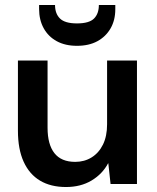

<svg xmlns="http://www.w3.org/2000/svg" viewBox="-20 -739 629 771"><path d="M245 12Q184 12 141 -13.5Q98 -39 75 -89.5Q52 -140 52 -214V-496H171V-226Q171 -159 198.5 -124Q226 -89 282 -89Q319 -89 348 -107Q377 -125 393.5 -158.5Q410 -192 410 -240V-496H530V0H424L415 -83H414Q391 -40 347.5 -14Q304 12 245 12ZM289 -555Q242 -555 208 -573.5Q174 -592 155.5 -625.5Q137 -659 137 -703V-719H201Q201 -684 221 -664.5Q241 -645 289 -645Q338 -645 357.5 -664.5Q377 -684 377 -719H443V-702Q443 -658 424 -625Q405 -592 371 -573.5Q337 -555 289 -555Z"/></svg>

Font: DM Sans 28pt SemiBold
Style: Regular
Weight: 600
Version: Version 4.004;gftools[0.9.30]